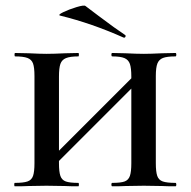

<svg xmlns="http://www.w3.org/2000/svg" viewBox="-20 -654 669 674"><path d="M374 -456Q371 -456 371 -462Q371 -468 374 -468L420 -467Q460 -465 485 -465Q509 -465 549 -467L596 -468Q599 -468 599 -462Q599 -456 596 -456Q566 -456 552 -450.5Q538 -445 532.5 -431Q527 -417 527 -387V-81Q527 -51 532 -36.5Q537 -22 551.5 -17Q566 -12 596 -12Q599 -12 599 -6Q599 0 596 0Q566 0 549 -1L485 -2L421 -1Q404 0 374 0Q371 0 371 -6Q371 -12 374 -12Q404 -12 417.5 -17Q431 -22 436 -36.5Q441 -51 441 -81V-385Q441 -415 436 -429.5Q431 -444 417 -450Q403 -456 374 -456ZM133 -71 480 -418 498 -400 151 -53ZM33 -456Q31 -456 31 -462Q31 -468 33 -468L81 -467Q121 -465 143 -465Q169 -465 209 -467L255 -468Q257 -468 257 -462Q257 -456 255 -456Q226 -456 211.5 -450Q197 -444 192 -429.5Q187 -415 187 -385V-81Q187 -51 192 -36.5Q197 -22 211 -17Q225 -12 255 -12Q257 -12 257 -6Q257 0 255 0Q225 0 208 -1L143 -2L81 -1Q63 0 32 0Q30 0 30 -6Q30 -12 32 -12Q62 -12 76.5 -17Q91 -22 96 -36.5Q101 -51 101 -81V-387Q101 -417 96 -431Q91 -445 76.5 -450.5Q62 -456 33 -456ZM192 -599Q181 -601 201.5 -611Q222 -621 248.5 -629Q275 -637 280 -633Q310 -611 325 -599Q386 -553 418 -532Q421 -531 421 -528Q421 -525 419 -523Q417 -521 414 -522Q302 -572 192 -599Z"/></svg>

Font: Cormorant Unicase SemiBold
Style: Regular
Weight: 600
Designer: Christian Thalmann (Catharsis Fonts)
Foundry: Catharsis Fonts
Version: Version 4.000